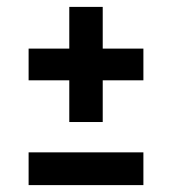

<svg xmlns="http://www.w3.org/2000/svg" viewBox="-20 -537 498 557"><path d="M181 -304H63V-396H181V-517H278V-396H396V-304H278V-183H181ZM63 -95H396V0H63Z"/></svg>

Font: Oswald SemiBold
Style: Regular
Weight: 400
Version: Version